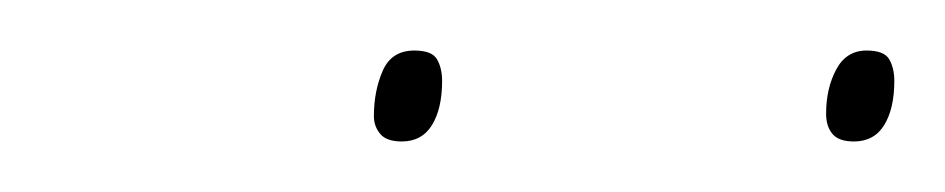

<svg xmlns="http://www.w3.org/2000/svg" viewBox="-20 -732 374 76"><path d="M318 -676Q312 -676 309.5 -679Q307 -682 307 -687Q307 -697 311 -704.5Q315 -712 323 -712Q330 -712 332 -708.5Q334 -705 334 -700Q334 -689 330 -682.5Q326 -676 318 -676ZM139 -676Q133 -676 130.5 -679Q128 -682 128 -686Q128 -696 131.5 -704Q135 -712 144 -712Q151 -712 153 -708.5Q155 -705 155 -700Q155 -689 151 -682.5Q147 -676 139 -676Z"/></svg>

Font: Georama ExtraCondensed Thin Thin
Style: Italic
Weight: 250
Italic angle: -9°
Version: Version 1.001